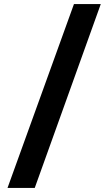

<svg xmlns="http://www.w3.org/2000/svg" viewBox="-20 -845 522 945"><path d="M476 -825 151 80H17L344 -825Z"/></svg>

Font: Yaldevi ExtraLight
Style: Bold
Weight: 700
Version: Version 1.100